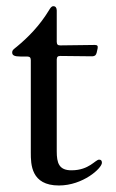

<svg xmlns="http://www.w3.org/2000/svg" viewBox="-20 -575 368 607"><path d="M166.2 11.4C242.5 11.4 302.2 -43.3 302.2 -60.4C302.2 -67.1 299.4 -70.3 293.3 -70.3C281.2 -70.3 262.1 -36.9 206.7 -36.6C166.2 -36.2 159.4 -60 159.4 -96.6V-387.1C159.8 -395.2 162.6 -398.1 170.8 -398.1L271.7 -397C279.8 -397.4 283.4 -400.2 285.5 -408L288.7 -422.2C290.1 -430 287.6 -432.9 279.5 -432.9L170.8 -431.5C162.6 -431.5 159.8 -434.3 159.4 -442.5V-541.9C159.4 -550.4 155.5 -555.4 148.8 -555.4C142.4 -555.4 139.2 -549.7 134.2 -541.5C105.1 -493.6 68.2 -456.3 33.4 -427.6C24.9 -420.5 18.5 -417.3 18.5 -409.1C18.5 -399.9 25.6 -396.3 45.5 -396.3H66.1C74.2 -396 77.1 -393.1 77.4 -384.9V-92.3C77.4 -56.1 77.8 11.4 166.2 11.4Z"/></svg>

Font: Margiela Serif Text
Style: Regular
Weight: 400
Designer: Andreas Faust, Stefan Endress
Version: Version 1.002;FEAKit 1.0